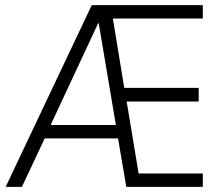

<svg xmlns="http://www.w3.org/2000/svg" viewBox="-20 -725 867 745"><path d="M2 0 336 -705H767V-653H396L413 -683L465 -367L436 -384H751V-331H446L469 -346L522 -27L494 -52H767V0H470L435 -206L457 -188H137L162 -206L65 0ZM361 -635 170 -226 160 -240H441L432 -226L363 -635Z"/></svg>

Font: Nunito Sans 10pt Condensed Light
Style: Regular
Weight: 300
Width: 3
Designer: Vernon Adams
Foundry: Vernon Adams
Version: Version 3.101;gftools[0.9.27]